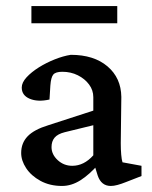

<svg xmlns="http://www.w3.org/2000/svg" viewBox="-20 -614 509 642"><path d="M187.5 7.8Q146.5 7.8 115.2 -9.3Q84 -26.4 67.4 -51.8Q50.8 -77.1 50.8 -102.5Q50.8 -135.7 72.3 -158.2Q93.8 -180.7 141.6 -195.3L292 -244.1V-289.1Q292 -312.5 277.8 -331.5Q263.7 -350.6 240.2 -362.3Q216.8 -374 188.5 -374Q166 -374 158.2 -364.7Q150.4 -355.5 148.4 -328.1L145.5 -281.2Q106.4 -272.5 79.6 -283.7Q52.7 -294.9 52.7 -321.3Q52.7 -337.9 68.8 -355.5Q85 -373 109.9 -388.7Q134.8 -404.3 163.1 -415.5Q191.4 -426.8 216.8 -430.7Q293.9 -430.7 339.4 -392.1Q384.8 -353.5 385.7 -290L383.8 -134.8Q383.8 -114.3 385.3 -97.2Q386.7 -80.1 389.6 -71.3L453.1 -59.6V-25.4L400.4 -4.9Q385.7 1 373 4.4Q360.4 7.8 350.6 7.8Q318.4 7.8 306.6 -27.3L293.9 -68.4L310.5 -66.4Q279.3 -30.3 249 -11.2Q218.8 7.8 187.5 7.8ZM221.7 -59.6Q241.2 -59.6 258.8 -68.4Q276.4 -77.1 292 -94.7V-195.3L196.3 -171.9Q172.9 -166 162.6 -153.8Q152.3 -141.6 152.3 -122.1Q152.3 -97.7 172.9 -78.6Q193.4 -59.6 221.7 -59.6ZM85 -593.8H372.1V-536.1H85Z"/></svg>

Font: Crimson Pro Medium
Style: Regular
Weight: 500
Designer: Jacques Le Bailly
Foundry: Baron von Fonthausen
Version: Version 1.003